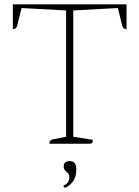

<svg xmlns="http://www.w3.org/2000/svg" viewBox="-20 -661 641 883"><path d="M207 0Q207 -17 223 -20L284 -32V-613L79 -624L59 -543Q55 -527 39 -527V-641H562V-527Q546 -527 542 -543L522 -624L317 -613V-32L407 -18Q407 -8 404 -4Q401 0 390 0ZM277 202Q272 199 272 192Q286 187 292.5 177Q299 167 299 156Q299 141 292.5 135Q286 129 279.5 123Q273 117 273 104Q273 80 301 80Q331 80 331 117Q331 156 312 178Q293 200 277 202Z"/></svg>

Font: Petrona Thin
Style: Regular
Weight: 100
Designer: Ringo R. Seeber
Foundry: Ringo R. Seeber
Version: Version 2.001; ttfautohint (v1.8.3)